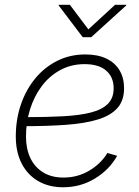

<svg xmlns="http://www.w3.org/2000/svg" viewBox="-20 -772 581 801"><path d="M243.2 9.3Q183.6 9.3 139.2 -16.6Q94.7 -42.5 70.3 -90.1Q45.9 -137.7 45.9 -202.6Q45.9 -274.4 67.4 -336.7Q88.9 -398.9 127.9 -445.8Q167 -492.7 220 -518.8Q272.9 -544.9 335.9 -544.9Q387.7 -544.9 423.8 -527.6Q460 -510.3 478.8 -478.5Q497.6 -446.8 497.6 -404.3Q497.6 -352.1 469.5 -320.8Q441.4 -289.6 387.2 -273.2Q333 -256.8 255.1 -251.2Q177.2 -245.6 78.1 -245.6L82 -283.2Q172.4 -283.2 241.9 -286.9Q311.5 -290.5 358.6 -302.5Q405.8 -314.5 429.9 -338.6Q454.1 -362.8 454.1 -403.8Q454.1 -450.2 423.1 -477.3Q392.1 -504.4 333 -504.4Q276.4 -504.4 231 -479.5Q185.5 -454.6 153.8 -412.1Q122.1 -369.6 105.2 -315.4Q88.4 -261.2 88.4 -202.1Q88.4 -151.9 106.4 -113.3Q124.5 -74.7 159.7 -53Q194.8 -31.2 245.1 -31.2Q303.2 -31.2 351.8 -59.8Q400.4 -88.4 428.2 -133.8L468.8 -122.1Q436.5 -64 376.2 -27.3Q315.9 9.3 243.2 9.3ZM271.5 -752 348.6 -649.4 460 -752H506.8V-749.5L360.4 -616.7H325.2L224.6 -749.5L225.1 -752Z"/></svg>

Font: Inter 20pt ExtraLight
Style: Italic
Weight: 250
Italic angle: -9.3988°
Version: Version 4.001;git-66647c0bb